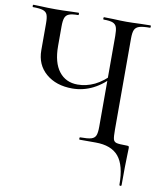

<svg xmlns="http://www.w3.org/2000/svg" viewBox="-91 -697 811 961"><g transform="rotate(10 314.0 -216.5)"><path d="M79 -408V-544Q79 -574 73.5 -588Q68 -602 51.5 -607.5Q35 -613 1 -613Q-2 -613 -2 -619Q-2 -625 1 -625Q23 -625 36 -624Q72 -622 115 -622Q151 -622 193 -624L230 -625Q233 -625 233 -619Q233 -613 230 -613Q199 -613 184 -607Q169 -601 163.5 -586.5Q158 -572 158 -542V-443Q158 -359 192.5 -314.5Q227 -270 287 -270Q331 -270 373 -290Q415 -310 461 -359L470 -352Q419 -296 369 -271Q319 -246 264 -246Q182 -246 130.5 -290Q79 -334 79 -408ZM346 -12Q385 -12 402 -17Q419 -22 425 -36Q431 -50 431 -81V-542Q431 -572 426 -586.5Q421 -601 406.5 -607Q392 -613 360 -613Q357 -613 357 -619Q357 -625 360 -625L407 -624Q447 -622 474 -622Q501 -622 545 -624L596 -625Q598 -625 598 -619Q598 -613 596 -613Q559 -613 541.5 -607.5Q524 -602 517.5 -588Q511 -574 511 -544V-81Q511 -44 514.5 -31.5Q518 -19 531 -15.5Q544 -12 583 -12Q591 -12 593 -10Q595 -8 595 0Q595 19 594 32Q592 84 592 187Q592 192 586.5 192Q581 192 581 187Q581 89 544 44.5Q507 0 427 0H346Q343 0 343 -6Q343 -12 346 -12Z"/></g></svg>

Font: Cormorant SC Medium
Style: Regular
Weight: 500
Designer: Christian Thalmann (Catharsis Fonts)
Foundry: Catharsis Fonts
Version: Version 4.000